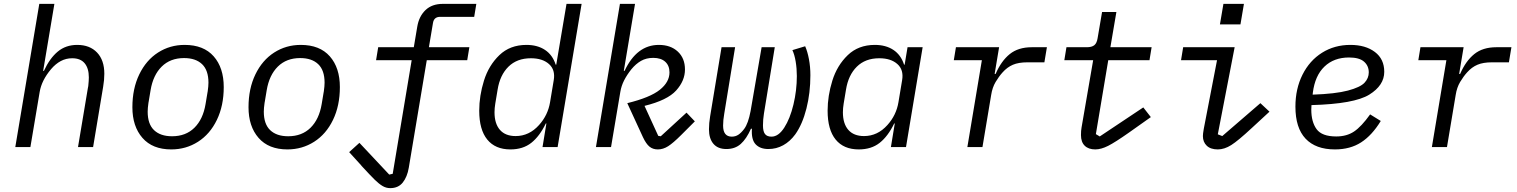

<svg xmlns="http://www.w3.org/2000/svg" viewBox="-20 -760 7840 992"><path d="M183 -740H261L203 -394H207Q237 -459 278.5 -493.5Q320 -528 379 -528Q444 -528 481.5 -488.5Q519 -449 519 -379Q519 -347 513 -312L461 0H383L434 -305L436 -315Q439 -344 439 -360Q439 -407 417.5 -433Q396 -459 353 -459Q321 -459 294 -444.5Q267 -430 244 -403Q195 -345 185 -285L137 0H59Z M664 -206Q664 -302 699.5 -375.5Q735 -449 796.5 -488.5Q858 -528 934 -528Q1032 -528 1084 -469Q1136 -410 1136 -310Q1136 -214 1100.5 -140.5Q1065 -67 1003 -27.5Q941 12 865 12Q768 12 716 -47.5Q664 -107 664 -206ZM1042 -222 1052 -282 1053 -287Q1057 -315 1057 -333Q1057 -397 1024 -428.5Q991 -460 931 -460Q860 -460 815.5 -416Q771 -372 758 -294L748 -234L747 -229Q743 -201 743 -183Q743 -119 776 -87.5Q809 -56 869 -56Q940 -56 984.5 -100Q1029 -144 1042 -222Z M1264 -206Q1264 -302 1299.5 -375.5Q1335 -449 1396.5 -488.5Q1458 -528 1534 -528Q1632 -528 1684 -469Q1736 -410 1736 -310Q1736 -214 1700.5 -140.5Q1665 -67 1603 -27.5Q1541 12 1465 12Q1368 12 1316 -47.5Q1264 -107 1264 -206ZM1642 -222 1652 -282 1653 -287Q1657 -315 1657 -333Q1657 -397 1624 -428.5Q1591 -460 1531 -460Q1460 -460 1415.5 -416Q1371 -372 1358 -294L1348 -234L1347 -229Q1343 -201 1343 -183Q1343 -119 1376 -87.5Q1409 -56 1469 -56Q1540 -56 1584.5 -100Q1629 -144 1642 -222Z M1847 96Q1847 95 1846.5 94.5Q1846 94 1845 93L1784 26L1837 -22L1991 142L2009 138L2107 -449H1923L1934 -516H2118L2136 -623Q2145 -676 2178.5 -708Q2212 -740 2268 -740H2441L2430 -673H2254Q2222 -673 2217 -641L2196 -516H2405L2394 -449H2185L2092 107Q2084 154 2061 183Q2038 212 1996 212Q1975 212 1956.5 201Q1938 190 1916.5 169Q1895 148 1847 96Z M2803 -122H2800Q2768 -56 2725 -22Q2682 12 2617 12Q2539 12 2497.5 -39Q2456 -90 2456 -188Q2456 -265 2480.5 -343.5Q2505 -422 2560 -475Q2615 -528 2700 -528Q2757 -528 2796 -502Q2835 -476 2851 -426H2854L2907 -740H2985L2861 0H2783ZM2765 -114Q2811 -165 2822 -232L2841 -346Q2850 -399 2816.5 -429Q2783 -459 2723 -459Q2651 -459 2607 -415.5Q2563 -372 2551 -297L2539 -225Q2535 -201 2535 -180Q2535 -121 2563 -89Q2591 -57 2644 -57Q2714 -57 2765 -114Z M3183 -740H3261L3203 -394H3207Q3270 -528 3384 -528Q3445 -528 3482 -493.5Q3519 -459 3519 -401Q3519 -343 3473.5 -292.5Q3428 -242 3310 -213L3381 -58L3394 -56L3527 -178L3570 -133L3499 -62Q3458 -21 3432 -4.5Q3406 12 3379 12Q3353 12 3335.5 -2.5Q3318 -17 3302 -51L3221 -227Q3339 -256 3389 -296Q3439 -336 3439 -386Q3439 -421 3417 -441Q3395 -461 3355 -461Q3319 -461 3292 -445.5Q3265 -430 3242 -402Q3219 -373 3204.5 -344.5Q3190 -316 3185 -285L3137 0H3059Z M3643 -92Q3643 -108 3644.5 -124.5Q3646 -141 3649 -159L3708 -516H3778L3722 -173Q3716 -139 3716 -111Q3716 -54 3761 -54Q3780 -54 3795 -64Q3810 -74 3825 -94Q3846 -122 3858 -186L3915 -516H3983L3927 -173Q3922 -142 3922 -112Q3922 -81 3932.5 -67.5Q3943 -54 3966 -54Q4002 -54 4032 -100.5Q4062 -147 4079.5 -220Q4097 -293 4097 -367Q4097 -406 4091 -442Q4085 -478 4074 -501L4140 -521Q4152 -494 4159.5 -454.5Q4167 -415 4167 -371Q4167 -280 4146.5 -199Q4126 -118 4089 -66Q4062 -29 4026.5 -9.5Q3991 10 3950 10Q3907 10 3884 -14.5Q3861 -39 3865 -95H3860Q3837 -43 3807.5 -16.5Q3778 10 3733 10Q3689 10 3666 -17Q3643 -44 3643 -92Z M4583 0 4603 -122H4600Q4568 -56 4525 -22Q4482 12 4417 12Q4339 12 4297.5 -39Q4256 -90 4256 -188Q4256 -265 4280.5 -343.5Q4305 -422 4360 -475Q4415 -528 4500 -528Q4557 -528 4596 -502Q4635 -476 4651 -426H4654L4669 -516H4747L4661 0ZM4565 -114Q4611 -165 4622 -232L4641 -346Q4650 -399 4616.5 -429Q4583 -459 4523 -459Q4451 -459 4407 -415.5Q4363 -372 4351 -297L4339 -225Q4335 -201 4335 -180Q4335 -121 4363 -89Q4391 -57 4444 -57Q4514 -57 4565 -114Z M4978 0 5053 -449H4908L4919 -516H5142L5119 -378H5124Q5153 -445 5197 -480.5Q5241 -516 5311 -516H5389L5376 -438H5288Q5243 -438 5213.5 -425.5Q5184 -413 5160 -386Q5141 -365 5124 -336.5Q5107 -308 5101 -269L5056 0Z M5565 -62Q5565 -85 5568 -101L5628 -449H5479L5490 -516H5595Q5621 -516 5634 -526.5Q5647 -537 5651 -563L5674 -698H5748L5717 -516H5930L5919 -449H5706L5642 -67L5662 -55L5887 -205L5926 -155L5813 -75Q5742 -25 5705.5 -6.5Q5669 12 5639 12Q5604 12 5584.5 -7Q5565 -26 5565 -62Z M6195 -57Q6195 -69 6199 -91L6200 -97L6268 -449H6082L6093 -516H6359L6272 -66L6295 -57L6492 -227L6539 -183L6448 -99Q6377 -33 6341.5 -10.5Q6306 12 6272 12Q6235 12 6215 -7Q6195 -26 6195 -57ZM6407 -740 6389 -634H6283L6301 -740Z M6673 -209Q6673 -301 6709.5 -374Q6746 -447 6810.5 -487.5Q6875 -528 6957 -528Q7035 -528 7083.5 -491.5Q7132 -455 7132 -389Q7132 -319 7054.5 -271Q6977 -223 6756 -217Q6755 -207 6755 -194Q6755 -130 6782.5 -92.5Q6810 -55 6884 -55Q6938 -55 6976 -80.5Q7014 -106 7059 -169L7114 -135Q7069 -61 7012.5 -24.5Q6956 12 6877 12Q6778 12 6725.5 -43.5Q6673 -99 6673 -209ZM6763 -281 6762 -271Q6880 -275 6944 -292Q7008 -309 7030 -332.5Q7052 -356 7052 -386Q7052 -420 7027.5 -441.5Q7003 -463 6950 -463Q6872 -463 6823 -416Q6774 -369 6763 -281Z M7378 0 7453 -449H7308L7319 -516H7542L7519 -378H7524Q7553 -445 7597 -480.5Q7641 -516 7711 -516H7789L7776 -438H7688Q7643 -438 7613.5 -425.5Q7584 -413 7560 -386Q7541 -365 7524 -336.5Q7507 -308 7501 -269L7456 0Z"/></svg>

Font: iA Writer Mono V
Style: Regular
Weight: 400
Italic angle: -9.5°
Designer: Mike Abbink, Paul van der Laan, Pieter van Rosmalen
Foundry: Bold Monday
Version: Version 2.000